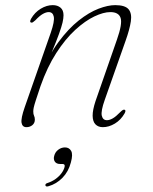

<svg xmlns="http://www.w3.org/2000/svg" viewBox="-20 -476 580 730"><path d="M97.5 -390.5Q94 -392 94.8 -395.8Q95.5 -399.5 98 -404.5Q112 -429 134.8 -442.8Q157.5 -456.5 180.5 -456.5Q198.5 -456.5 210 -447Q221.5 -437.5 221.5 -418Q221.5 -406.5 217.8 -390.2Q214 -374 204 -346.2Q194 -318.5 175.2 -273.5Q156.5 -228.5 126 -158.5L134 -190.5Q164.5 -265 202.2 -316Q240 -367 279.2 -398Q318.5 -429 354.5 -442.8Q390.5 -456.5 418 -456.5Q455.5 -456.5 468.8 -440.8Q482 -425 477.5 -394.8Q473 -364.5 457.5 -321L378.5 -97Q363 -53.5 367 -36.2Q371 -19 386.5 -19Q396.5 -19 408.5 -25.8Q420.5 -32.5 437 -49.5Q443 -55.5 447 -57.8Q451 -60 454.5 -58.5Q457.5 -57 456.8 -53Q456 -49 453.5 -44.5Q439.5 -20 416.8 -6.2Q394 7.5 371 7.5Q353.5 7.5 343 -3.2Q332.5 -14 332.2 -35.8Q332 -57.5 343 -91L424.5 -325Q446 -386 438.5 -408Q431 -430 399.5 -430Q373.5 -430 338.8 -413.5Q304 -397 266.2 -362.5Q228.5 -328 194 -274.5Q159.5 -221 134 -148.5Q122 -113 116 -94.2Q110 -75.5 108.2 -66.8Q106.5 -58 106.5 -52.5Q106.5 -41.5 109.5 -35.8Q112.5 -30 112.5 -21Q112.5 -8 103 -0.2Q93.5 7.5 80.5 7.5Q65 7.5 62 -9Q59 -25.5 74 -68.5L173 -351.5Q188 -395 184.5 -412.5Q181 -430 165 -430Q155.5 -430 143.2 -423.2Q131 -416.5 114.5 -399Q108.5 -393.5 104.8 -391.2Q101 -389 97.5 -390.5ZM209 147.5Q194.5 147.5 188.5 138.5Q182.5 129.5 186 117Q189.5 102.5 201.2 93.5Q213 84.5 227 84.5Q243 84.5 250.5 97.8Q258 111 249.5 141.5Q240.5 176.5 217.5 200Q194.5 223.5 164.5 232Q159.5 233.5 156.5 232.8Q153.5 232 152.5 228.5Q152 225.5 154.5 223Q157 220.5 161.5 219.5Q178 214 191.2 204.5Q204.5 195 213.5 183Q222.5 171 225.5 159Q228.5 147.5 217.5 147.5Z"/></svg>

Font: Fraunces Thin
Style: Italic
Weight: 250
Italic angle: -16°
Version: Version 1.000;[b76b70a41]